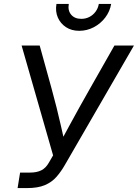

<svg xmlns="http://www.w3.org/2000/svg" viewBox="-20 -960 704 980"><path d="M69.8 0 82.5 -79.1H132.8Q167.5 -79.1 190.7 -90.6Q213.9 -102.1 229.5 -129.9L251 -167L90.3 -727.5H182.6L243.2 -508.3Q257.3 -457.5 268.8 -410.9Q280.3 -364.3 290.5 -319.8Q300.8 -275.4 311 -229H285.6Q310.5 -275.4 334.7 -319.8Q358.9 -364.3 384.5 -410.6Q410.2 -457 439.5 -508.3L564 -727.5H663.6L311.5 -118.7Q292 -84.5 268.3 -57.4Q244.6 -30.3 209 -15.1Q173.3 0 117.7 0ZM384.3 -802.7Q345.2 -802.7 316.9 -821.3Q288.6 -839.8 275.1 -870.8Q261.7 -901.9 268.1 -939.9H331.1Q325.2 -906.2 343.3 -885Q361.3 -863.8 395 -863.8Q417.5 -863.8 436.3 -873.5Q455.1 -883.3 467.8 -900.4Q480.5 -917.5 484.4 -939.9H547.4Q541 -901.9 517.3 -870.6Q493.7 -839.4 458.7 -821Q423.8 -802.7 384.3 -802.7Z"/></svg>

Font: Inter 28pt
Style: Italic
Weight: 400
Italic angle: -9.3988°
Designer: Rasmus Andersson
Foundry: rsms
Version: Version 4.001;git-66647c0bb